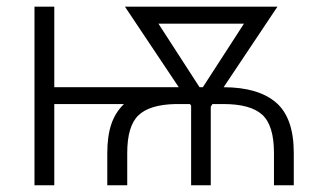

<svg xmlns="http://www.w3.org/2000/svg" viewBox="-20 -548 967 568"><path d="M641.6 -290Q744.6 -289.6 796.9 -244.4Q849.1 -199.2 849.1 -95.2V0H790.5V-95.2Q790.5 -176.8 755.9 -208.5Q721.2 -240.2 641.1 -240.2H608.4L603.5 -232.4V0H545.4V-235.4L542 -240.2H498Q421.9 -238.3 389.2 -206.5Q356.4 -174.8 356.4 -95.2V0H297.4V-95.2Q297.4 -145.5 309.3 -180.7Q321.3 -215.8 346.7 -240.2H140.6V0H82V-528.3H140.6V-290H496.1H505.9H508.8L349.6 -528.3H800.8ZM570.3 -290H580.1L701.7 -478H448.7Z"/></svg>

Font: Roboto Web
Style: Light
Weight: 300
Designer: Google
Version: Version 1.200310; 2013